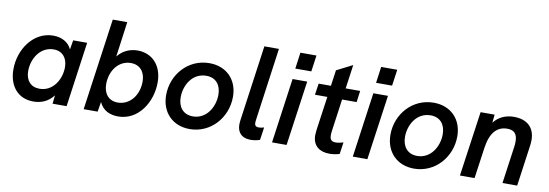

<svg xmlns="http://www.w3.org/2000/svg" viewBox="-54 -1062 4102 1435"><g transform="rotate(10 1997.0 -344.0)"><path d="M228.5 9C286 9 340 -11 381 -64.5L374 0H480.5L549.5 -493H443.5L431.5 -422C408 -474 356 -502 292 -502C143 -502 41 -357 41 -202.5C41 -78.5 110 9 228.5 9ZM152 -209.5C152 -303 210.5 -401 313 -401C378.5 -401 418 -355 418 -284C418 -192 360 -93 258 -93C191 -93 152 -138 152 -209.5Z M872 9C1027 9 1120 -144 1120 -292.5C1120 -424 1040 -502 932 -502C873.5 -502 819.5 -478 781.5 -430L818 -697H708L610 0H716L728.5 -75.5C755 -15.5 808.5 9 872 9ZM743 -214.5C743 -314.5 804 -401 899 -401C966.5 -401 1008 -353.5 1008 -279C1008 -178.5 946 -93 851 -93C783.5 -93 743 -140.5 743 -214.5Z M1415 9C1574.5 9 1693 -126 1693 -284C1693 -413.5 1607 -502 1477 -502C1315 -502 1198.5 -366.5 1198.5 -211C1198.5 -80.5 1285.5 9 1415 9ZM1308.5 -214C1308.5 -305 1364 -405 1470.5 -405C1544 -405 1583 -353.5 1583 -280.5C1583 -186.5 1524.5 -88.5 1422 -88.5C1348 -88.5 1308.5 -141 1308.5 -214Z M1877 9C1895 9 1921 6.5 1948 -3L1962 -99.5C1948 -95 1934 -92.5 1921 -92.5C1902.5 -92.5 1890.5 -100.5 1890.5 -123.5C1890.5 -129 1891 -137 1892.5 -145L1969 -697H1858.5L1777.5 -118C1776.5 -108 1775.5 -99 1775.5 -90.5C1775.5 -23 1816.5 9 1877 9Z M2039.5 0H2150L2219.5 -493H2108.5ZM2115 -573.5H2236.5L2254 -697H2132Z M2475.5 9C2498.5 9 2525.5 5.5 2552.5 -2.5L2565.5 -92.5C2543.5 -85.5 2524.5 -82 2507 -82C2474.5 -82 2463 -98 2463 -130C2463 -141.5 2464 -153 2466 -166L2499.5 -406.5H2610L2621.5 -493H2511.5L2537 -674.5L2416.5 -613.5L2399.5 -493H2306.5L2293.5 -406.5H2387.5L2351 -149C2349 -130.5 2348 -119.5 2348 -110C2348 -25.5 2405 9 2475.5 9Z M2652.5 0H2763L2832.5 -493H2721.5ZM2728 -573.5H2849.5L2867 -697H2745Z M3117.5 9C3277 9 3395.5 -126 3395.5 -284C3395.5 -413.5 3309.5 -502 3179.5 -502C3017.5 -502 2901 -366.5 2901 -211C2901 -80.5 2988 9 3117.5 9ZM3011 -214C3011 -305 3066.5 -405 3173 -405C3246.5 -405 3285.5 -353.5 3285.5 -280.5C3285.5 -186.5 3227 -88.5 3124.5 -88.5C3050.5 -88.5 3011 -141 3011 -214Z M3465.5 0H3576.5L3610 -236C3626.5 -351.5 3676 -406 3754 -406C3806 -406 3831 -380 3831 -322C3831 -309.5 3830 -295.5 3828 -281L3788.5 0H3900L3944 -315.5C3946 -329 3946.5 -341.5 3946.5 -353C3946.5 -448 3888.5 -502 3788 -502C3732 -502 3675 -482.5 3635.5 -430.5L3642 -493H3535.5Z"/></g></svg>

Font: HK Grotesk SemiBold
Style: Italic
Weight: 600
Italic angle: -16°
Designer: Alfredo Marco Pradil
Foundry: Hanken Design Co.
Version: Version 3.001;FEAKit 1.0